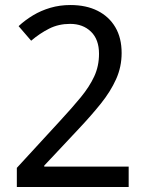

<svg xmlns="http://www.w3.org/2000/svg" viewBox="-20 -744 591 764"><path d="M47 -76 218 -262Q267 -315 301.5 -357Q336 -399 355 -440Q374 -481 374 -530Q374 -587 342 -618Q310 -649 259 -649Q213 -649 175.5 -630Q138 -611 104 -582L54 -640Q80 -664 111.5 -683Q143 -702 180.5 -713Q218 -724 260 -724Q323 -724 368.5 -701Q414 -678 439 -635.5Q464 -593 464 -533Q464 -478 442 -429Q420 -380 381.5 -332Q343 -284 293 -231L156 -85V-81H492V0H47Z"/></svg>

Font: lsinhala25
Style: Book
Weight: 400
Designer: Jelle Bosma - Monotype Design Team
Foundry: Monotype Imaging Inc.
Version: Version 2.003